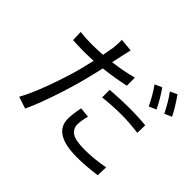

<svg xmlns="http://www.w3.org/2000/svg" viewBox="-174 -1058 1348 1348"><g transform="rotate(45 500.0 -383.5)"><path d="M867.2 -617.2 813.5 -593.8Q777.3 -669.9 732.4 -732.4L785.2 -755.9Q831.1 -692.4 867.2 -617.2ZM537.1 -407.2V-482.4Q640.6 -490.2 718.8 -490.2Q819.3 -490.2 889.6 -482.4L887.7 -406.2Q788.1 -418 720.7 -418Q631.8 -418 537.1 -407.2ZM601.6 -668V-587.9Q484.4 -563.5 396.5 -554.7Q389.6 -520.5 365.2 -422.9Q336.9 -311.5 292 -179.2Q247.1 -46.9 210 30.3L122.1 1Q163.1 -71.3 210.4 -199.7Q257.8 -328.1 288.1 -441.4Q301.8 -495.1 313.5 -546.9Q264.6 -543.9 223.6 -543.9Q155.3 -543.9 108.4 -547.9L105.5 -626Q160.2 -619.1 224.6 -619.1Q253.9 -619.1 330.1 -623Q342.8 -689.5 345.7 -710Q351.6 -764.6 348.6 -791L445.3 -782.2Q441.4 -769.5 427.7 -705.1L412.1 -631.8Q507.8 -643.6 601.6 -668ZM487.3 -249 562.5 -241.2Q547.9 -185.5 547.9 -151.4Q547.9 -109.4 581.5 -85Q615.2 -60.5 710.9 -60.5Q804.7 -60.5 904.3 -80.1L901.4 1Q788.1 15.6 710 15.6Q472.7 15.6 472.7 -131.8Q472.7 -178.7 487.3 -249ZM843.8 -773.4 895.5 -796.9Q949.2 -721.7 980.5 -658.2L926.8 -634.8Q882.8 -721.7 843.8 -773.4Z"/></g></svg>

Font: GenEi Gothic M Regular
Style: Regular
Weight: 400
Designer: o_tamon (Modified); [Source Han Sans]
Ryoko NISHIZUKA  (kana & ideographs); Paul D. Hunt (Latin, Greek & Cyrillic); Wenl
Version: Version 1.1a;Original Version 1.004